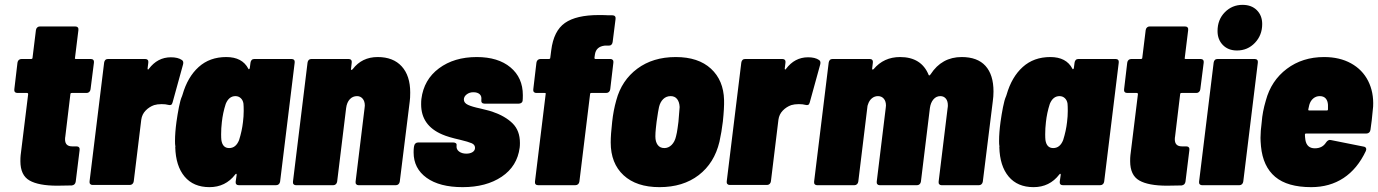

<svg xmlns="http://www.w3.org/2000/svg" viewBox="-20 -763 5677 791"><path d="M337 -380H276Q270 -380 270 -375L249 -200Q248 -196 248 -189Q248 -160 277 -160H295Q302 -160 305.5 -156Q309 -152 308 -145L292 -15Q290 -1 276 1L216 2Q139 2 101.5 -19.5Q64 -41 64 -99Q64 -114 65 -123L96 -375Q96 -380 91 -380H52Q45 -380 41.5 -384Q38 -388 39 -395L52 -505Q53 -512 57.5 -516Q62 -520 69 -520H108Q114 -520 114 -525L128 -639Q129 -646 133.5 -650Q138 -654 144 -654H290Q297 -654 300.5 -650Q304 -646 303 -639L289 -525Q287 -520 293 -520H354Q361 -520 364.5 -516Q368 -512 367 -505L353 -395Q352 -388 347.5 -384Q343 -380 337 -380Z M729 -516Q735 -512 735 -505Q735 -500 734 -497L691 -341Q689 -333 684.5 -331Q680 -329 673 -331Q663 -334 646 -334Q628 -334 615 -330Q595 -323 580 -307.5Q565 -292 562 -270L531 -16Q530 -9 525.5 -5Q521 -1 515 -1H361Q355 -1 351.5 -5Q348 -9 349 -16L409 -505Q410 -512 414 -516Q418 -520 425 -520H578Q585 -520 588.5 -516Q592 -512 591 -505L588 -481Q588 -477 589.5 -476.5Q591 -476 593 -479Q629 -527 684 -527Q713 -527 729 -516Z M1028 -520H1181Q1188 -520 1191.5 -516Q1195 -512 1194 -505L1134 -15Q1133 -8 1128.5 -4Q1124 0 1117 0H964Q957 0 953.5 -4Q950 -8 951 -15L955 -43Q955 -46 953.5 -47Q952 -48 949 -44Q909 8 843 8Q777 8 740.5 -35.5Q704 -79 702 -157Q702 -158 702.5 -159.5Q703 -161 702 -163Q701 -168 701 -182Q701 -217 707 -261Q711 -290 717 -321Q723 -352 730 -367L732 -373Q753 -446 798.5 -487Q844 -528 912 -528Q978 -528 1003 -480Q1004 -477 1006 -478Q1008 -479 1009 -482L1012 -505Q1013 -512 1017 -516Q1021 -520 1028 -520ZM981 -260Q984 -284 984 -306Q984 -326 983 -336Q981 -350 972 -358.5Q963 -367 950 -367Q923 -367 910 -335Q898 -298 894 -260Q891 -235 891 -210Q891 -194 892 -186Q897 -153 924 -153Q952 -153 965 -186Q977 -224 981 -260Z M1670 -382Q1670 -358 1668 -345L1627 -15Q1626 -8 1621.5 -4Q1617 0 1611 0H1457Q1451 0 1447.5 -4Q1444 -8 1445 -15L1482 -318L1483 -328Q1483 -346 1474 -356.5Q1465 -367 1451 -367Q1433 -367 1421 -354Q1409 -341 1406 -318L1369 -15Q1368 -8 1363.5 -4Q1359 0 1353 0H1199Q1193 0 1189.5 -4Q1186 -8 1187 -15L1247 -505Q1248 -512 1252 -516Q1256 -520 1263 -520H1416Q1423 -520 1426.5 -516Q1430 -512 1429 -505L1426 -478Q1425 -475 1427.5 -475Q1430 -475 1433 -478Q1471 -528 1536 -528Q1600 -528 1635 -489.5Q1670 -451 1670 -382Z M1684 -135Q1684 -148 1685 -155L1686 -161Q1687 -168 1691.5 -172Q1696 -176 1702 -176H1848Q1854 -176 1858 -173Q1862 -170 1861 -164Q1859 -148 1871 -139Q1883 -130 1901 -130Q1917 -130 1927 -136.5Q1937 -143 1937 -154Q1937 -167 1923 -173Q1909 -179 1876 -187Q1827 -198 1802 -209Q1715 -246 1715 -333Q1715 -347 1716 -355Q1726 -435 1788.5 -481.5Q1851 -528 1944 -528Q2032 -528 2083 -485.5Q2134 -443 2134 -371Q2134 -355 2133 -347Q2132 -342 2127.5 -339Q2123 -336 2117 -336H1976Q1969 -336 1965.5 -340Q1962 -344 1963 -351V-352Q1965 -367 1956 -375Q1947 -383 1930 -383Q1914 -383 1902.5 -374Q1891 -365 1891 -353Q1891 -339 1908 -331Q1925 -323 1959 -316Q1966 -314 1981 -310.5Q1996 -307 2008 -303Q2061 -285 2091.5 -255Q2122 -225 2122 -174Q2122 -162 2121 -155Q2111 -78 2047 -35Q1983 8 1886 8Q1791 8 1737.5 -30.5Q1684 -69 1684 -135Z M2507 -505 2494 -395Q2493 -388 2488.5 -384Q2484 -380 2477 -380H2416Q2411 -380 2411 -375L2367 -15Q2366 -8 2361.5 -4Q2357 0 2350 0H2197Q2190 0 2186.5 -4Q2183 -8 2184 -15L2228 -375Q2230 -380 2224 -380H2189Q2183 -380 2179.5 -384Q2176 -388 2177 -395L2190 -505Q2191 -512 2195.5 -516Q2200 -520 2207 -520H2241Q2247 -520 2247 -525L2251 -556Q2261 -636 2307.5 -668.5Q2354 -701 2447 -701Q2473 -701 2487 -700H2503Q2510 -700 2513.5 -696Q2517 -692 2516 -685L2504 -590Q2503 -583 2499 -579Q2495 -575 2488 -575H2471Q2436 -571 2431 -539L2429 -525Q2429 -520 2433 -520H2495Q2501 -520 2504.5 -516Q2508 -512 2507 -505Z M2496 -176Q2496 -209 2502 -261Q2507 -308 2519 -350Q2541 -432 2605.5 -480Q2670 -528 2764 -528Q2857 -528 2909 -480Q2961 -432 2963 -351Q2964 -319 2958 -262Q2953 -220 2944 -179Q2923 -91 2858.5 -41.5Q2794 8 2697 8Q2602 8 2549 -41Q2496 -90 2496 -176ZM2765 -201Q2769 -216 2771.5 -235Q2774 -254 2775 -261Q2779 -304 2780 -322Q2779 -343 2769.5 -355Q2760 -367 2743 -367Q2725 -367 2712.5 -355Q2700 -343 2695 -322Q2692 -310 2685 -261Q2684 -253 2682 -234.5Q2680 -216 2680 -201Q2680 -179 2689.5 -166Q2699 -153 2717 -153Q2734 -153 2747 -166Q2760 -179 2765 -201Z M3354 -516Q3360 -512 3360 -505Q3360 -500 3359 -497L3316 -341Q3314 -333 3309.5 -331Q3305 -329 3298 -331Q3288 -334 3271 -334Q3253 -334 3240 -330Q3220 -323 3205 -307.5Q3190 -292 3187 -270L3156 -16Q3155 -9 3150.5 -5Q3146 -1 3140 -1H2986Q2980 -1 2976.5 -5Q2973 -9 2974 -16L3034 -505Q3035 -512 3039 -516Q3043 -520 3050 -520H3203Q3210 -520 3213.5 -516Q3217 -512 3216 -505L3213 -481Q3213 -477 3214.5 -476.5Q3216 -476 3218 -479Q3254 -527 3309 -527Q3338 -527 3354 -516Z M4073 -386Q4073 -366 4070 -345L4029 -15Q4028 -8 4023.5 -4Q4019 0 4013 0H3859Q3853 0 3849.5 -4Q3846 -8 3847 -15L3884 -318Q3885 -322 3885 -329Q3885 -347 3876.5 -357Q3868 -367 3854 -367Q3837 -367 3825.5 -353.5Q3814 -340 3811 -318L3774 -15Q3773 -8 3768.5 -4Q3764 0 3758 0H3604Q3598 0 3594.5 -4Q3591 -8 3592 -15L3629 -318L3630 -328Q3630 -346 3621 -356.5Q3612 -367 3597 -367Q3583 -367 3572 -358Q3561 -349 3556 -333L3554 -327L3516 -15Q3515 -8 3510.5 -4Q3506 0 3500 0H3346Q3340 0 3336.5 -4Q3333 -8 3334 -15L3394 -505Q3395 -512 3399 -516Q3403 -520 3410 -520H3563Q3570 -520 3573.5 -516Q3577 -512 3576 -505L3573 -480Q3573 -474 3579 -478Q3621 -528 3688 -528Q3776 -528 3806 -454Q3808 -449 3814 -457Q3860 -528 3942 -528Q4007 -528 4040 -491.5Q4073 -455 4073 -386Z M4423 -520H4576Q4583 -520 4586.5 -516Q4590 -512 4589 -505L4529 -15Q4528 -8 4523.5 -4Q4519 0 4512 0H4359Q4352 0 4348.5 -4Q4345 -8 4346 -15L4350 -43Q4350 -46 4348.5 -47Q4347 -48 4344 -44Q4304 8 4238 8Q4172 8 4135.5 -35.5Q4099 -79 4097 -157Q4097 -158 4097.5 -159.5Q4098 -161 4097 -163Q4096 -168 4096 -182Q4096 -217 4102 -261Q4106 -290 4112 -321Q4118 -352 4125 -367L4127 -373Q4148 -446 4193.5 -487Q4239 -528 4307 -528Q4373 -528 4398 -480Q4399 -477 4401 -478Q4403 -479 4404 -482L4407 -505Q4408 -512 4412 -516Q4416 -520 4423 -520ZM4376 -260Q4379 -284 4379 -306Q4379 -326 4378 -336Q4376 -350 4367 -358.5Q4358 -367 4345 -367Q4318 -367 4305 -335Q4293 -298 4289 -260Q4286 -235 4286 -210Q4286 -194 4287 -186Q4292 -153 4319 -153Q4347 -153 4360 -186Q4372 -224 4376 -260Z M4909 -380H4848Q4842 -380 4842 -375L4821 -200Q4820 -196 4820 -189Q4820 -160 4849 -160H4867Q4874 -160 4877.5 -156Q4881 -152 4880 -145L4864 -15Q4862 -1 4848 1L4788 2Q4711 2 4673.5 -19.5Q4636 -41 4636 -99Q4636 -114 4637 -123L4668 -375Q4668 -380 4663 -380H4624Q4617 -380 4613.5 -384Q4610 -388 4611 -395L4624 -505Q4625 -512 4629.5 -516Q4634 -520 4641 -520H4680Q4686 -520 4686 -525L4700 -639Q4701 -646 4705.5 -650Q4710 -654 4716 -654H4862Q4869 -654 4872.5 -650Q4876 -646 4875 -639L4861 -525Q4859 -520 4865 -520H4926Q4933 -520 4936.5 -516Q4940 -512 4939 -505L4925 -395Q4924 -388 4919.5 -384Q4915 -380 4909 -380Z M4996 -635Q4996 -682 5026 -712.5Q5056 -743 5099 -743Q5136 -743 5158 -721Q5180 -699 5180 -664Q5180 -618 5150 -586.5Q5120 -555 5076 -555Q5040 -555 5018 -577.5Q4996 -600 4996 -635ZM4920 -15 4980 -505Q4981 -512 4985 -516Q4989 -520 4996 -520H5149Q5156 -520 5159.5 -516Q5163 -512 5162 -505L5102 -15Q5101 -8 5096.5 -4Q5092 0 5086 0H4932Q4926 0 4922.5 -4Q4919 -8 4920 -15Z M5626 -228Q5625 -221 5620.5 -217Q5616 -213 5610 -213H5361Q5356 -213 5356 -208Q5356 -200 5358 -186Q5364 -152 5397 -152Q5428 -152 5443 -176Q5452 -189 5463 -186L5598 -159Q5605 -158 5607.5 -153Q5610 -148 5607 -141Q5572 -67 5515 -29.5Q5458 8 5382 8Q5284 8 5233.5 -34.5Q5183 -77 5175 -160Q5173 -182 5173 -195Q5173 -222 5178 -260Q5181 -302 5195 -349Q5217 -431 5281.5 -479.5Q5346 -528 5435 -528Q5499 -528 5546 -502Q5593 -476 5616.5 -429.5Q5640 -383 5637 -324Q5631 -258 5626 -228ZM5374 -331 5370 -313Q5369 -308 5373 -308H5447Q5451 -308 5451 -313V-331Q5450 -348 5441.5 -357.5Q5433 -367 5417 -367Q5402 -367 5390.5 -357.5Q5379 -348 5374 -331Z"/></svg>

Font: Barlow Semi Condensed Black
Style: Italic
Weight: 900
Width: 4
Italic angle: -7°
Designer: Jeremy Tribby
Foundry: Tribby Type
Version: Version 1.408